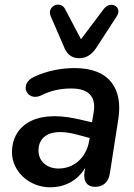

<svg xmlns="http://www.w3.org/2000/svg" viewBox="-20 -788 573 818"><path d="M194 10C253 10 309 -16 343 -73L340 -56C334 -14 352 8 385 8C420 8 442 -12 448 -49L484 -280C504 -406 450 -498 298 -498C243 -498 181 -487 126 -461C57 -430 96 -354 154 -381C198 -403 239 -411 284 -411C360 -411 390 -374 379 -309L372 -267L306 -282C118 -323 31 -243 31 -140C31 -56 106 10 194 10ZM318 -540C347 -540 371 -555 390 -584L477 -718C504 -759 451 -786 424 -752L325 -621L257 -750C237 -788 178 -762 196 -719L255 -583C268 -553 289 -540 318 -540ZM144 -147C144 -203 190 -248 314 -213L362 -200L360 -189C348 -115 294 -70 229 -70C183 -70 144 -98 144 -147Z"/></svg>

Font: SN Pro Semibold
Style: Italic
Weight: 600
Italic angle: -9°
Designer: Tobias Whetton
Foundry: Supernotes
Version: Version 1.001;Glyphs 3.2 (3249)